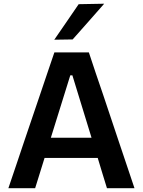

<svg xmlns="http://www.w3.org/2000/svg" viewBox="-20 -988 749 1008"><path d="M24 0Q43.5 -57.5 65 -121Q86.5 -184.5 105.5 -241.5L188.5 -486Q211 -552.5 229 -605.8Q247 -659 265.5 -713H446.5Q465 -657 482.8 -604Q500.5 -551 523 -486L605 -241Q625 -181.5 646 -119.2Q667 -57 686 0H541.5Q529.5 -38.5 517.2 -79Q505 -119.5 493 -159H214Q201.5 -119 189 -78.5Q176.5 -38 164.5 0ZM349 -592.5 247 -265H460.5L360 -592.5ZM265 -779.5Q297.5 -826 329.2 -872.8Q361 -919.5 393 -966L527 -968.5Q484.5 -920 443 -873Q401.5 -826 361.5 -781Z"/></svg>

Font: Commissioner SemiBold
Style: Regular
Weight: 600
Designer: Kostas Bartsokas
Foundry: Kostas Bartsokas
Version: Version 1.000; ttfautohint (v1.8.3)